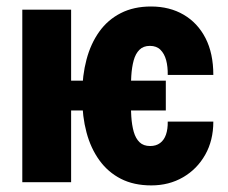

<svg xmlns="http://www.w3.org/2000/svg" viewBox="-20 -558 698 588"><path d="M487.8 -311V-219.7H136.2V-311ZM439.9 -110.8Q458 -110.8 470.2 -119.9Q482.4 -128.9 488.3 -145.8Q494.1 -162.6 493.7 -185.5H633.3Q633.3 -127.9 608.4 -84Q583.5 -40 540.5 -15.1Q497.6 9.8 443.4 9.8Q389.6 9.8 350.1 -10.5Q310.5 -30.8 284.2 -67.4Q257.8 -104 244.9 -152.6Q231.9 -201.2 231.9 -257.8V-270.5Q231.9 -326.7 244.9 -375.5Q257.8 -424.3 283.9 -460.9Q310.1 -497.6 349.9 -517.8Q389.6 -538.1 442.4 -538.1Q499.5 -538.1 542.5 -512.9Q585.4 -487.8 609.4 -441.2Q633.3 -394.5 633.3 -328.6H493.7Q494.1 -354 488.8 -373.8Q483.4 -393.6 471.4 -405.5Q459.5 -417.5 439 -417.5Q418.9 -417.5 407 -405.5Q395 -393.6 389.4 -373Q383.8 -352.5 382.1 -325.9Q380.4 -299.3 380.4 -270.5V-257.8Q380.4 -228 382.1 -201.4Q383.8 -174.8 389.6 -154.3Q395.5 -133.8 407.5 -122.3Q419.4 -110.8 439.9 -110.8ZM197.8 -528.3V0H48.3V-528.3Z"/></svg>

Font: Roboto Condensed ExtraBold
Style: Regular
Weight: 800
Designer: Christian Robertson
Foundry: Google
Version: Version 3.008; 2023